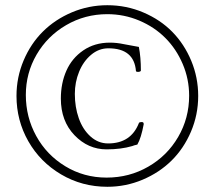

<svg xmlns="http://www.w3.org/2000/svg" viewBox="-20 -737 832 744"><path d="M396 -13.2Q297.9 -13.2 216.6 -61.3Q135.3 -109.4 89.6 -189.9Q43.9 -270.5 43.9 -365.2Q43.9 -437.5 71.5 -502.7Q99.1 -567.9 146.2 -614.7Q193.4 -661.6 258.5 -689.2Q323.7 -716.8 396 -716.8Q469.7 -716.8 535.6 -688.7Q601.6 -660.6 647.9 -613.3Q694.3 -565.9 721.2 -501.2Q748 -436.5 748 -365.2Q748 -292.5 720 -226.8Q691.9 -161.1 644.5 -114.5Q597.2 -67.9 532.2 -40.5Q467.3 -13.2 396 -13.2ZM712.9 -366.2Q712.9 -430.7 688 -489Q663.1 -547.4 620.8 -589.8Q578.6 -632.3 519.8 -657.2Q460.9 -682.1 396 -682.1Q309.1 -682.1 236.3 -639.6Q163.6 -597.2 121.8 -525.4Q80.1 -453.6 80.1 -369.1Q80.1 -283.2 120.4 -210Q160.6 -136.7 232.9 -92.8Q305.2 -48.8 393.1 -48.8Q481 -48.8 554.4 -91.1Q627.9 -133.3 670.4 -206.3Q712.9 -279.3 712.9 -366.2ZM393.1 -158.2Q321.3 -158.2 268.6 -213.1Q215.8 -268.1 215.8 -355Q215.8 -414.6 237.3 -463.1Q258.8 -511.7 302.7 -541.7Q346.7 -571.8 405.8 -571.8Q432.6 -571.8 460 -565.9Q505.9 -557.6 518.1 -555.2Q525.9 -515.1 525.9 -463.9Q525.4 -460.4 520.8 -459.2Q516.1 -458 511.5 -458.7Q506.8 -459.5 506.8 -461.9Q499.5 -549.8 399.9 -549.8Q362.8 -549.8 332.8 -524.4Q302.7 -499 286.4 -458.7Q270 -418.5 270 -373Q270 -322.3 285.2 -279.1Q300.3 -235.8 330.3 -208.5Q360.4 -181.2 398.9 -181.2Q487.3 -181.2 518.1 -259.8Q518.6 -263.2 525.9 -263.9Q533.2 -264.6 535.2 -262.2Q537.1 -258.3 537.1 -256.8Q526.9 -201.7 512.2 -176.8Q498.5 -173.8 492.2 -170.9Q448.7 -158.2 393.1 -158.2Z"/></svg>

Font: Junicode SmCond
Style: Regular
Weight: 400
Width: 4
Designer: Peter S. Baker
Version: Version 2.206